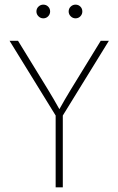

<svg xmlns="http://www.w3.org/2000/svg" viewBox="-20 -799 505 819"><path d="M217.4 0V-306.2L20.8 -625H56.9L184.7 -416.7Q196.5 -397.2 209 -376Q221.5 -354.9 233.3 -333.3Q245.1 -354.9 257.6 -376Q270.1 -397.2 281.9 -416.7L409.7 -625H444.4L247.9 -306.2V0ZM302.1 -720.8Q290.3 -720.8 281.6 -729.5Q272.9 -738.2 272.9 -750Q272.9 -762.5 281.6 -770.8Q290.3 -779.2 302.1 -779.2Q314.6 -779.2 322.9 -770.8Q331.2 -762.5 331.2 -750Q331.2 -738.2 322.9 -729.5Q314.6 -720.8 302.1 -720.8ZM164.6 -720.8Q152.8 -720.8 144.1 -729.5Q135.4 -738.2 135.4 -750Q135.4 -762.5 144.1 -770.8Q152.8 -779.2 164.6 -779.2Q177.1 -779.2 185.4 -770.8Q193.8 -762.5 193.8 -750Q193.8 -738.2 185.4 -729.5Q177.1 -720.8 164.6 -720.8Z"/></svg>

Font: Afacad Flux Thin
Style: Regular
Weight: 250
Designer: Kristian Moeller
Foundry: Dicotype
Version: Version 1.100